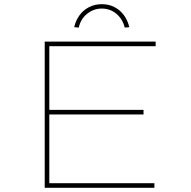

<svg xmlns="http://www.w3.org/2000/svg" viewBox="-20 -899 915 919"><path d="M194 0V-700H725V-678H216V-22H719V0ZM206 -351V-373H667V-351ZM357 -767 335 -769Q343 -802 361 -826.5Q379 -851 406.5 -865Q434 -879 467 -879Q501 -879 528 -865Q555 -851 573 -826.5Q591 -802 599 -769L577 -767Q567 -808 537 -833Q507 -858 467 -858Q428 -858 397 -833Q366 -808 357 -767Z"/></svg>

Font: Lexend Zetta Thin
Style: Regular
Weight: 250
Version: Version 1.007